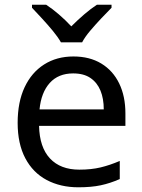

<svg xmlns="http://www.w3.org/2000/svg" viewBox="-20 -786 604 816"><path d="M292 -546Q361 -546 410.5 -516Q460 -486 486.5 -431.5Q513 -377 513 -304V-251H146Q148 -160 192.5 -112.5Q237 -65 317 -65Q368 -65 407.5 -74.5Q447 -84 489 -102V-25Q448 -7 408 1.5Q368 10 313 10Q237 10 178.5 -21Q120 -52 87.5 -113.5Q55 -175 55 -264Q55 -352 84.5 -415Q114 -478 167.5 -512Q221 -546 292 -546ZM291 -474Q228 -474 191.5 -433.5Q155 -393 148 -321H421Q421 -367 407 -401Q393 -435 364.5 -454.5Q336 -474 291 -474ZM239 -606Q226 -629 204 -655.5Q182 -682 158 -708Q134 -734 116 -753V-766H176Q202 -749 230 -725Q258 -701 283 -674Q310 -701 338 -725Q366 -749 392 -766H454V-753Q435 -734 410.5 -708Q386 -682 363.5 -655.5Q341 -629 329 -606Z"/></svg>

Font: Noto Sans Georgian
Style: Regular
Weight: 400
Designer: Monotype Design Team, Akaki Razmadze
Foundry: Google LLC
Version: Version 2.002